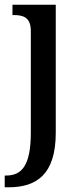

<svg xmlns="http://www.w3.org/2000/svg" viewBox="-31 -556 347 816"><path d="M-11 240H5C123 240 206 187 206 8V-536H22V-492H27C67 -492 100 -483 100 -424V7C100 147 62 190 -5 190H-11Z"/></svg>

Font: Noto Serif Lao SemiCondensed Medium
Style: Regular
Weight: 500
Width: 4
Designer: Monotype Design Team
Foundry: Monotype Imaging Inc.
Version: Version 2.003